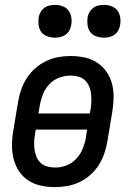

<svg xmlns="http://www.w3.org/2000/svg" viewBox="-20 -757 540 785"><path d="M204 8Q175 8 147 2Q119 -4 96 -19Q73 -34 58 -56.5Q43 -79 36 -106Q29 -133 29 -162Q29 -191 34 -221L54 -341Q58 -365 66.5 -390Q75 -415 89.5 -437.5Q104 -460 124.5 -478Q145 -496 169 -507.5Q193 -519 218.5 -523.5Q244 -528 269 -528Q298 -528 326 -522Q354 -516 377 -501Q400 -486 415.5 -463.5Q431 -441 438 -414Q445 -387 444.5 -358Q444 -329 439 -299L419 -179Q415 -155 406.5 -130Q398 -105 384 -82.5Q370 -60 349.5 -42Q329 -24 305 -12.5Q281 -1 255 3.5Q229 8 204 8ZM347 -293 351 -313Q353 -329 353.5 -345Q354 -361 352 -376.5Q350 -392 343.5 -406Q337 -420 326 -430Q315 -440 299.5 -444Q284 -448 268 -448Q245 -448 222 -439.5Q199 -431 182 -413Q165 -395 156 -372.5Q147 -350 143 -327L137 -293ZM206 -72Q229 -72 251.5 -80.5Q274 -89 291 -107Q308 -125 317.5 -147.5Q327 -170 331 -193L336 -227H126L123 -207Q120 -191 119.5 -175Q119 -159 121.5 -143.5Q124 -128 130 -114Q136 -100 147.5 -90Q159 -80 174.5 -76Q190 -72 206 -72ZM405 -603Q389 -603 373.5 -608.5Q358 -614 349 -626Q340 -638 338 -654Q336 -670 338 -686Q340 -697 346 -707.5Q352 -718 361.5 -725Q371 -732 382.5 -734.5Q394 -737 405 -737Q421 -737 436 -731.5Q451 -726 460 -714Q469 -702 471.5 -686Q474 -670 471 -654Q469 -643 463.5 -632.5Q458 -622 448 -615Q438 -608 427 -605.5Q416 -603 405 -603ZM205 -603Q189 -603 173.5 -608.5Q158 -614 149 -626Q140 -638 138 -654Q136 -670 138 -686Q140 -697 146 -707.5Q152 -718 161.5 -725Q171 -732 182.5 -734.5Q194 -737 205 -737Q221 -737 236 -731.5Q251 -726 260 -714Q269 -702 271.5 -686Q274 -670 271 -654Q269 -643 263.5 -632.5Q258 -622 248 -615Q238 -608 227 -605.5Q216 -603 205 -603Z"/></svg>

Font: Iosevka Curly Medium
Style: Italic
Weight: 500
Italic angle: -9°
Monospace: yes
Designer: Belleve Invis
Foundry: Belleve Invis
Version: Version 22.1.2; ttfautohint (v1.8.4)